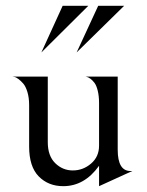

<svg xmlns="http://www.w3.org/2000/svg" viewBox="-20 -627 504 659"><path d="M122 -447 195 -607H283ZM243 -447 317 -607H406ZM320 -58Q270 12 197 12Q146 12 113 -21.5Q80 -55 80 -124V-266Q80 -292 74 -311.5Q68 -331 59.5 -340.5Q51 -350 43 -356Q35 -362 29 -363L23 -364H144V-139Q144 -92 169.5 -67Q195 -42 230 -42Q265 -42 292.5 -65.5Q320 -89 320 -127V-273Q320 -297 315.5 -315.5Q311 -334 304 -343Q297 -352 290 -357Q283 -362 278 -363L274 -364H384V-113Q384 -40 428 -40H434L320 12Z"/></svg>

Font: Bellefair
Style: Regular
Weight: 400
Designer: Nick Shinn, Liron Lavi Turkenic
Foundry: Shinntype
Version: Version 1.003;PS 001.003;hotconv 1.0.88;makeotf.lib2.5.64775